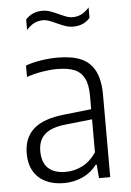

<svg xmlns="http://www.w3.org/2000/svg" viewBox="-54 -803 581 853"><g transform="rotate(-5 236.0 -376.5)"><path d="M403.5 -365.5V0H353.5L348.5 -60.5H344Q319 -27 280.5 -9.2Q242 8.5 196.5 8.5Q150 8.5 115.2 -8.5Q80.5 -25.5 61.8 -58Q43 -90.5 43 -136Q43 -206.5 87 -245.8Q131 -285 224 -294.5L345.5 -308V-368Q345.5 -418.5 330.5 -447Q315.5 -475.5 286.2 -487.2Q257 -499 210.5 -499Q180 -499 144.2 -493.2Q108.5 -487.5 74 -475.5V-526.5Q104 -537.5 142.5 -543.5Q181 -549.5 216.5 -549.5Q280 -549.5 320.8 -532Q361.5 -514.5 382.5 -474.2Q403.5 -434 403.5 -365.5ZM345.5 -115.5V-263L226.5 -250Q163 -243.5 133.5 -217Q104 -190.5 104 -142Q104 -91.5 130.8 -66Q157.5 -40.5 209 -40.5Q247.5 -40.5 283 -58.2Q318.5 -76 345.5 -115.5ZM225.5 -702Q206 -711 192.8 -715.8Q179.5 -720.5 167 -720.5Q145 -720.5 127.2 -711.5Q109.5 -702.5 92.5 -683.5V-730Q121 -762.5 167.5 -762.5Q185 -762.5 201.2 -757Q217.5 -751.5 240 -741Q259.5 -732 272.8 -727.2Q286 -722.5 299 -722.5Q321 -722.5 338.8 -731.5Q356.5 -740.5 373.5 -759.5V-713Q345.5 -680.5 298.5 -680.5Q281 -680.5 264.5 -686Q248 -691.5 225.5 -702Z"/></g></svg>

Font: Encode Sans Semi Condensed Light
Style: Regular
Weight: 300
Width: 4
Designer: Multiple Designers
Foundry: Impallari Type
Version: Version 2.000